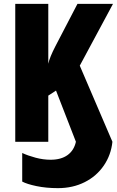

<svg xmlns="http://www.w3.org/2000/svg" viewBox="-20 -734 605 994"><path d="M95 206V58Q125 72 164.5 82.5Q204 93 242 93Q296 93 329.5 69Q363 45 373 0L270 -265L230 -239V0H59V-714H230V-404Q237 -437 267 -495L381 -714H565L393 -394L562 0Q555 68 517.5 123Q480 178 418.5 209Q357 240 280 240Q219 240 169 229.5Q119 219 95 206Z"/></svg>

Font: Noto Sans UI CondBlack
Style: Regular
Weight: 900
Width: 3
Designer: Monotype Design Team
Foundry: Monotype Imaging Inc.
Version: Version 1.001